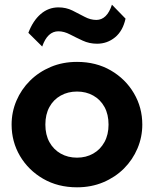

<svg xmlns="http://www.w3.org/2000/svg" viewBox="-20 -784 656 819"><path d="M308.5 15Q227 15 164 -21.5Q101 -58 65.2 -118.8Q29.5 -179.5 29.5 -252.5Q29.5 -306 50 -354.2Q70.5 -402.5 108 -439.8Q145.5 -477 196.5 -498.5Q247.5 -520 308.5 -520Q390 -520 452.8 -483.5Q515.5 -447 551.2 -386.2Q587 -325.5 587 -252.5Q587 -199.5 566.5 -151Q546 -102.5 508.8 -65.2Q471.5 -28 420.5 -6.5Q369.5 15 308.5 15ZM308.5 -111.5Q347 -111.5 377.5 -128.8Q408 -146 425.5 -177.8Q443 -209.5 443 -252.5Q443 -296 425.8 -327.5Q408.5 -359 378 -376.2Q347.5 -393.5 308.5 -393.5Q269.5 -393.5 238.8 -376.2Q208 -359 190.8 -327.5Q173.5 -296 173.5 -252.5Q173.5 -209 191 -177.5Q208.5 -146 239 -128.8Q269.5 -111.5 308.5 -111.5ZM160 -585.5 101 -644Q120.5 -695.5 153.5 -724Q186.5 -752.5 229.5 -752.5Q262 -752.5 289.2 -739Q316.5 -725.5 341.2 -712.2Q366 -699 391 -699Q413.5 -699 430.2 -715.2Q447 -731.5 457.5 -764L515.5 -704.5Q504 -652 470.8 -624.8Q437.5 -597.5 394 -597.5Q361 -597.5 332.5 -610.8Q304 -624 278.5 -637.2Q253 -650.5 229 -650.5Q206 -650.5 188.8 -634.5Q171.5 -618.5 160 -585.5Z"/></svg>

Font: Geologica Roman SemiBold
Style: Regular
Weight: 600
Designer: Sindre Bremnes, Frode Helland
Foundry: Monokrom Skriftforlag AS
Version: Version 1.010;gftools[0.9.28]